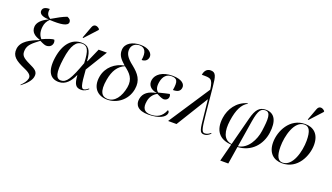

<svg xmlns="http://www.w3.org/2000/svg" viewBox="-85 -1471 4111 2379"><g transform="rotate(20 1970.5 -281.5)"><path d="M233 209C301 157 347 105 357 55C373 -20 319 -43 248 -77C150 -124 125 -149 132 -219C139 -292 198 -333 275 -392C322 -368 347 -360 362 -360C399 -359 432 -378 440 -415C443 -429 443 -449 432 -465C408 -466 353 -449 279 -415C252 -448 231 -489 240 -564C245 -608 262 -643 296 -675C438 -667 535 -679 536 -732C537 -754 524 -775 488 -787C429 -765 375 -735 297 -689C259 -713 238 -741 250 -803C207 -803 159 -793 157 -745C155 -689 233 -677 283 -677C186 -633 150 -581 146 -535C140 -457 198 -421 263 -402L262 -397C155 -355 43 -303 31 -199C20 -101 82 -57 208 -2C287 32 307 62 299 99C291 135 266 167 229 204Z M762 -606 907 -764 909 -776C878 -810 830 -818 811 -766L753 -610ZM662 10C752 10 810 -61 848 -147H852C859 -35 884 6 955 6C1000 6 1031 -19 1050 -36L1045 -44C1032 -33 1005 -11 984 -11C956 -11 939 -34 925 -250L1100 -536H991L911 -354H905C895 -501 851 -546 764 -546C641 -546 545 -450 517 -257C490 -65 556 10 662 10ZM681 -17C615 -17 592 -87 619 -278C646 -474 702 -536 775 -536C844 -536 875 -488 880 -317C797 -87 752 -17 681 -17Z M1298 10C1421 12 1554 -74 1581 -229C1603 -354 1543 -424 1455 -495C1359 -568 1343 -616 1344 -662C1346 -733 1404 -760 1451 -760C1521 -760 1554 -706 1535 -598C1578 -598 1609 -619 1617 -661C1626 -713 1573 -770 1461 -770C1355 -770 1267 -722 1262 -634C1257 -552 1310 -509 1361 -461C1243 -441 1139 -356 1116 -228C1089 -75 1173 8 1298 10ZM1301 0C1229 -2 1182 -51 1212 -221C1234 -344 1281 -416 1367 -455C1447 -396 1506 -337 1486 -221C1463 -90 1396 3 1301 0Z M1842 10C1990 10 2063 -40 2071 -89C2074 -103 2069 -120 2054 -125C2016 -26 1947 0 1869 0C1784 0 1753 -48 1770 -141C1779 -197 1812 -243 1862 -270C1893 -256 1930 -235 1957 -234C1982 -234 2011 -250 2016 -281C2018 -292 2018 -309 2007 -322C1981 -316 1927 -305 1867 -289C1838 -308 1821 -346 1833 -414C1848 -500 1895 -536 1953 -536C2030 -536 2047 -500 2027 -381C2091 -381 2120 -402 2127 -444C2136 -497 2085 -546 1963 -546C1830 -546 1750 -485 1737 -409C1725 -340 1769 -290 1851 -278V-277C1749 -259 1686 -216 1672 -135C1658 -58 1702 10 1842 10Z M2102 0H2213L2471 -419H2474L2494 -225C2513 -31 2517 6 2578 6C2607 6 2639 -12 2660 -36L2655 -44C2635 -28 2613 -11 2582 -11C2543 -11 2532 -35 2512 -238L2478 -586C2465 -721 2454 -770 2385 -770C2329 -770 2305 -725 2299 -681C2412 -681 2441 -688 2460 -543Z M2877 240H2983L3020 9C3200 0 3313 -131 3336 -292C3358 -450 3313 -546 3194 -546C3111 -546 3068 -498 3036 -375L2939 -1C2826 -14 2801 -126 2821 -266C2842 -414 2885 -499 2957 -538L2954 -544C2816 -506 2742 -388 2725 -269C2701 -99 2777 0 2937 8ZM3078 -349C3104 -509 3137 -536 3191 -536C3263 -536 3261 -447 3238 -282C3221 -161 3149 -21 3022 -1Z M3731 -606 3876 -764 3878 -776C3847 -810 3799 -818 3780 -766L3722 -610ZM3607 10C3812 10 3903 -197 3903 -339C3903 -486 3818 -546 3713 -546C3510 -546 3415 -345 3415 -197C3415 -58 3494 10 3607 10ZM3609 0C3554 0 3519 -48 3519 -179C3519 -315 3572 -536 3707 -536C3768 -536 3799 -485 3799 -356C3799 -220 3745 0 3609 0Z"/></g></svg>

Font: Noto Serif Display
Style: Italic
Weight: 400
Italic angle: -12°
Designer: Monotype Design Team
Foundry: Monotype Imaging Inc.
Version: Version 2.009